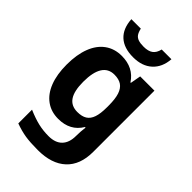

<svg xmlns="http://www.w3.org/2000/svg" viewBox="-290 -868 1213 1213"><g transform="rotate(45 316.5 -261.5)"><path d="M91.8 208V85.4Q148.9 109.9 192.4 119.9Q235.8 129.9 284.2 129.9Q343.3 129.9 374.5 97.9Q405.8 65.9 405.8 5.4Q405.8 -31.7 411.1 -73.7H405.8Q356 9.8 249.5 9.8Q186 9.8 139.9 -23.7Q93.8 -57.1 69.3 -120.1Q44.9 -183.1 44.9 -271Q44.9 -360.4 69.6 -424.3Q94.2 -488.3 141.1 -522.2Q188 -556.2 252.4 -556.2Q357.9 -556.2 409.7 -476.1H413.6L426.3 -546.4H553.7V1Q553.7 116.7 487.3 178.5Q420.9 240.2 297.9 240.2Q231 240.2 187 233.4Q143.1 226.6 91.8 208ZM416 -258.8V-276.4Q416 -335 404.3 -370.6Q392.6 -406.2 368.2 -422.9Q343.8 -439.5 303.7 -439.5Q250 -439.5 222.9 -396.5Q195.8 -353.5 195.8 -268.6Q195.8 -185.5 222.7 -146Q249.5 -106.4 304.2 -106.4Q344.7 -106.4 368.9 -121.6Q393.1 -136.7 404.5 -169.9Q416 -203.1 416 -258.8ZM131.3 -762.7H215.8Q221.7 -735.8 231.9 -721.4Q242.2 -707 260.3 -700.7Q278.3 -694.3 309.1 -694.3Q349.6 -694.3 371.8 -710.4Q394 -726.6 402.3 -762.7H489.3Q483.4 -686 436 -643.1Q388.7 -600.1 309.1 -600.1Q226.6 -600.1 181.4 -641.6Q136.2 -683.1 131.3 -762.7Z"/></g></svg>

Font: Viking Open Sans
Style: Bold
Weight: 700
Foundry: Ascender Corporation
Version: Version 2.001